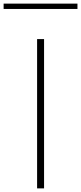

<svg xmlns="http://www.w3.org/2000/svg" viewBox="-61 -1041 448 1061"><path d="M144 0H182.5V-825H144ZM-41 -991.5H367V-1021H-41Z"/></svg>

Font: Spartan ExtraLight
Style: Regular
Weight: 200
Designer: Matt Bailey, Mirko Velimirovic
Foundry: Matt Bailey
Version: Version 1.003; ttfautohint (v1.8.3)